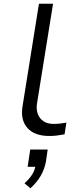

<svg xmlns="http://www.w3.org/2000/svg" viewBox="-20 -725 417 1035"><path d="M246 8Q166 8 128 -35Q90 -78 101 -149L190 -705H266L179 -164Q175 -134 184 -110Q193 -86 214.5 -71.5Q236 -57 269 -57Q285 -57 304 -59Q323 -61 338 -64L328 -1Q306 3 287.5 5.5Q269 8 246 8ZM144 290 112 263Q138 240 153.5 215.5Q169 191 172 163L183 174H129L143 81H237L228 144Q220 188 199 223.5Q178 259 144 290Z"/></svg>

Font: Nunito Sans 7pt Expanded Light
Style: Italic
Weight: 300
Width: 7
Italic angle: -9°
Designer: Vernon Adams
Foundry: Vernon Adams
Version: Version 3.101;gftools[0.9.27]